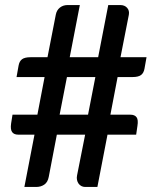

<svg xmlns="http://www.w3.org/2000/svg" viewBox="-20 -740 620 760"><path d="M357.5 -435H245L216 -286H328.5ZM560 -513.5 552 -468.5Q549 -451 538.2 -443Q527.5 -435 504.5 -435H445.5L417 -286H496.5Q513 -286 520.5 -276Q528 -266 524 -241.5L519 -207H405.5L365.5 0H316.5Q309 0 302.2 -3.5Q295.5 -7 291 -13.2Q286.5 -19.5 284.8 -27.8Q283 -36 285 -45.5L317 -207H205L173 -40Q169 -18.5 155.2 -9.2Q141.5 0 124 0H76.5L116.5 -207H52Q35.5 -207 28 -217.2Q20.5 -227.5 24 -251.5L29.5 -286H128L156.5 -435H45.5L53.5 -480Q56.5 -497.5 67.2 -505.5Q78 -513.5 101 -513.5H168L201 -682.5Q204.5 -700 217.2 -710Q230 -720 247.5 -720H296L256 -513.5H368.5L408.5 -720H456Q473.5 -720 483.2 -709Q493 -698 490 -681.5L457 -513.5Z"/></svg>

Font: Lato 2
Style: Regular
Weight: 600
Designer: Lukasz Dziedzic with Adam Twardoch and Botio Nikoltchev
Foundry: tyPoland Lukasz Dziedzic
Version: Version 2.015; 2015-08-06; http://www.latofonts.com/